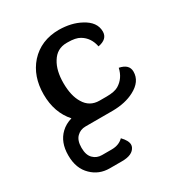

<svg xmlns="http://www.w3.org/2000/svg" viewBox="-173 -605 900 965"><g transform="rotate(-30 277.0 -122.5)"><path d="M475.1 -171.9Q529.8 -161.1 529.8 -118.2Q529.8 -61 465.8 -27.8Q415 -1 342.8 0H183.1Q152.8 0 132.8 20Q111.8 40 111.8 83Q111.8 126 132.8 146Q152.8 166 183.1 166H238.8Q281.7 166 307.1 140.1Q335.9 169.9 335.9 192.9Q335.9 200.2 333 207Q316.9 243.2 254.9 243.2H183.1Q122.1 243.2 80.1 202.1Q35.2 159.2 35.2 84V82Q35.2 6.8 80.1 -36.1Q105 -60.1 142.1 -70.8Q81.1 -139.2 81.1 -244.1Q81.1 -349.1 141.1 -417Q205.1 -487.8 310.1 -487.8Q381.8 -486.8 433.1 -459Q497.1 -425.8 497.1 -370.1Q497.1 -326.2 440.9 -315.9Q430.2 -371.1 386.2 -397Q362.8 -411.1 316.9 -411.1H310.1Q253.9 -411.1 224.1 -361.8Q195.8 -316.9 195.8 -244.1Q195.8 -169.9 223.1 -126Q252 -77.1 309.1 -77.1H350.1Q396 -77.1 418.9 -90.8Q462.9 -117.2 475.1 -171.9Z"/></g></svg>

Font: Sukar
Style: Bold
Weight: 700
Designer: Dario Muhafara - Ghiath Alsory
Foundry: Dario Muhafara - Ghiath Alsory
Version: Version 1.00 March 27, 2016, initial release